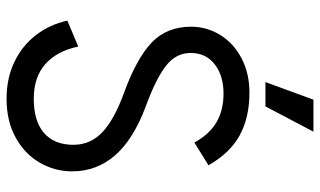

<svg xmlns="http://www.w3.org/2000/svg" viewBox="-220 -766 999 600"><g transform="rotate(90 280.0 -466.5)"><path d="M45 -177 126 -211Q140 -144 181 -108Q222 -72 289 -72Q359 -72 396 -104Q433 -136 433 -196Q433 -249 393.5 -286.5Q354 -324 268 -355Q162 -394 113 -441Q64 -488 64 -564Q64 -613 90 -655Q116 -697 163 -721.5Q210 -746 270 -746Q348 -746 403.5 -715.5Q459 -685 497 -618L426 -574Q400 -621 362.5 -643Q325 -665 273 -665Q217 -665 181.5 -637.5Q146 -610 146 -562Q146 -516 187 -484.5Q228 -453 313 -422Q417 -383 466.5 -325.5Q516 -268 516 -192Q516 -138 489 -91Q462 -44 410.5 -15.5Q359 13 289 13Q225 13 174 -11.5Q123 -36 90 -79Q57 -122 45 -177ZM392 -946 313 -796H237L292 -946Z"/></g></svg>

Font: Kreadon
Style: Regular
Weight: 400
Designer: kohakuno
Foundry: StudioGnu
Version: Version 1.000;Glyphs 3.1.2 (3151)